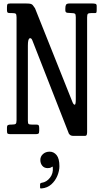

<svg xmlns="http://www.w3.org/2000/svg" viewBox="-20 -770 585 1102"><path d="M47 -695H37Q26 -695 23 -698.8Q20 -702.5 20 -712.5V-727.5Q20 -740.5 22.5 -745.2Q25 -750 38 -750H130Q149.5 -750 157.2 -747.5Q165 -745 169.2 -739Q173.5 -733 181 -722.5L396 -184Q402 -169.5 408.5 -169Q415 -168.5 415 -198.5V-671.5Q415 -688 410 -691.5Q405 -695 389.5 -695Q378.5 -695 366.8 -696.5Q355 -698 355 -710.5V-721.5Q355 -736.5 359.2 -743.2Q363.5 -750 379 -750H510Q519.5 -750 527.2 -748.2Q535 -746.5 535 -735.5V-717Q535 -704.5 533.8 -699.8Q532.5 -695 527 -695H504Q488.5 -695 484.2 -690.5Q480 -686 480 -669.5V-12.5Q480 -3.5 478 3.2Q476 10 466 10H403Q391.5 10 386 7Q380.5 4 375.5 -2.5L166 -537.5Q159.5 -554.5 149.8 -550Q140 -545.5 140 -508.5V-76.5Q140 -62.5 143.8 -58.8Q147.5 -55 162 -55H188Q199.5 -55 202.2 -50.2Q205 -45.5 205 -34.5V-19.5Q205 -6.5 200.8 -3.2Q196.5 0 184 0H41Q28 0 24 -3Q20 -6 20 -18.5V-36.5Q20 -49.5 25.8 -52.2Q31.5 -55 43 -55H47.5Q65 -55 70 -59.2Q75 -63.5 75 -80.5V-670.5Q75 -688 69.8 -691.5Q64.5 -695 47 -695ZM211.5 148Q211.5 128 226.8 114.2Q242 100.5 265 100.5Q288.5 100.5 304.8 120.2Q321 140 321 184Q321 210.5 309.2 239Q297.5 267.5 274.8 288Q252 308.5 219 311.5Q214.5 312 212.2 311.2Q210 310.5 210 305.5V288Q210 280.5 220 279Q247.5 275 267 250Q286.5 225 283 190.5Q282.5 185.5 280.2 186.5Q278 187.5 274.5 190Q267.5 195 254 195Q234 195 222.8 181.5Q211.5 168 211.5 148Z"/></svg>

Font: Besley* Condensed
Style: Regular
Weight: 400
Width: 3
Designer: Owen Earl
Foundry: indestructible type*
Version: Version 3.000; ttfautohint (v1.8.3)